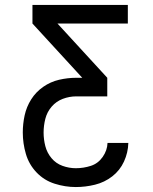

<svg xmlns="http://www.w3.org/2000/svg" viewBox="-20 -755 616 775"><path d="M286 0Q325 0 363.5 -9.5Q402 -19 433 -43Q464 -67 480.5 -103Q497 -139 498 -178H414Q413 -148 394.5 -121.5Q376 -95 346.5 -85.5Q317 -76 286 -76Q259 -76 232.5 -85.5Q206 -95 188 -116.5Q170 -138 163 -165Q156 -192 156 -220Q156 -248 163 -275.5Q170 -303 188.5 -324.5Q207 -346 233.5 -356Q260 -366 288 -366H413V-441L212 -660H496V-735H111V-660L312 -441H288Q253 -441 218.5 -433Q184 -425 154.5 -404.5Q125 -384 106 -354Q87 -324 79.5 -289.5Q72 -255 72 -220Q72 -176 84.5 -133.5Q97 -91 127.5 -59Q158 -27 200.5 -13.5Q243 0 286 0Z"/></svg>

Font: Iosevka SS01 Extended
Style: Regular
Weight: 400
Width: 7
Monospace: yes
Designer: Belleve Invis
Foundry: Belleve Invis
Version: Version 3.4.7; ttfautohint (v1.8.3)